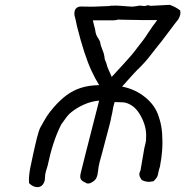

<svg xmlns="http://www.w3.org/2000/svg" viewBox="-20 -729 766 794"><path d="M562 -454Q548 -441 527 -418Q506 -395 485 -371Q540 -360 581.5 -326Q623 -292 637 -245Q648 -213 650.5 -176.5Q653 -140 650.5 -107Q648 -74 643 -50Q642 -40 639.5 -33.5Q637 -27 635 -16Q633 -2 628 5.5Q623 13 614 21Q608 21 605 22Q602 23 598 23Q579 23 566 15Q558 4 556.5 -4.5Q555 -13 561 -24L577 -117Q579 -125 582 -137.5Q585 -150 584 -158Q586 -181 580 -205Q574 -229 559 -255Q536 -294 500 -304Q493 -306 483 -306Q473 -306 454 -307Q452 -299 450 -292.5Q448 -286 446.5 -275.5Q445 -265 440 -244Q439 -235 432.5 -210.5Q426 -186 418 -156Q410 -126 403 -99Q396 -72 392 -59Q387 -39 385.5 -22Q384 -5 378.5 7Q373 19 354 28Q349 30 343.5 30Q338 30 333 26Q317 19 313.5 10.5Q310 2 314 -14L335 -98Q336 -102 343.5 -131Q351 -160 363 -207.5Q375 -255 390 -313Q357 -310 327 -296.5Q297 -283 275 -265Q263 -256 251 -239Q239 -222 233 -214Q214 -176 200.5 -134Q187 -92 177 -44Q173 -31 169.5 -19Q166 -7 166 7Q166 22 157.5 33.5Q149 45 134 45Q125 45 115.5 40Q106 35 100 28Q99 14 100.5 -2Q102 -18 105 -34Q110 -58 117.5 -93Q125 -128 133 -159.5Q141 -191 147 -202Q163 -231 173 -247Q183 -263 202 -285Q229 -316 255.5 -335.5Q282 -355 314 -365.5Q346 -376 390 -377Q374 -403 359 -435Q344 -467 329 -512.5Q314 -558 298 -622Q297 -629 293.5 -644Q290 -659 288 -666Q286 -684 293.5 -693Q301 -702 315 -702H316Q333 -702 348.5 -701.5Q364 -701 381 -702L431 -704Q438 -706 444.5 -705.5Q451 -705 457 -706Q464 -706 478 -705Q492 -704 504 -703Q516 -702 519 -702Q523 -701 532.5 -702Q542 -703 550 -704.5Q558 -706 558 -706Q562 -706 571 -704.5Q580 -703 589 -707Q593 -708 596 -706.5Q599 -705 606 -705L682 -709Q693 -705 703 -700Q713 -695 725 -686Q727 -675 725.5 -668.5Q724 -662 718 -650Q713 -644 701.5 -629Q690 -614 676 -595Q662 -576 648 -558Q634 -540 624 -528Q609 -509 595 -491Q581 -473 562 -454ZM442 -411Q470 -441 489 -462Q508 -483 522 -499Q536 -515 548 -532Q559 -546 569.5 -559.5Q580 -573 590 -589L613 -623Q616 -626 620.5 -632.5Q625 -639 630 -646H569Q559 -646 544 -646.5Q529 -647 513 -647Q497 -647 484.5 -647.5Q472 -648 468 -648Q464 -647 460 -646Q456 -645 450 -645H364Q366 -636 368.5 -626Q371 -616 373 -609Q375 -593 378 -585.5Q381 -578 385 -572.5Q389 -567 394 -556Q396 -540 403 -524.5Q410 -509 412 -494Q412 -485 415.5 -478Q419 -471 421 -463Q423 -454 429 -440.5Q435 -427 442 -411Z"/></svg>

Font: Caveat Medium
Style: Regular
Weight: 500
Designer: Pablo Impallari
Foundry: Pablo Impallari
Version: Version 2.000